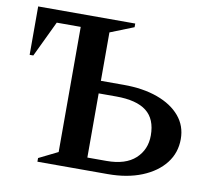

<svg xmlns="http://www.w3.org/2000/svg" viewBox="-75 -744 909 828"><g transform="rotate(10 380.0 -330.0)"><path d="M448 0H140V-16L223 -57V-605H118L43 -448H27V-660H452V-644L349 -603V-391H449Q534 -391 597.5 -368Q661 -345 696.5 -303Q732 -261 732 -203Q732 -143 696.5 -97.5Q661 -52 597 -26Q533 0 448 0ZM426 -336H349V-55H433Q516 -55 559 -94.5Q602 -134 602 -196Q602 -268 558.5 -302Q515 -336 426 -336Z"/></g></svg>

Font: Spectral SC SemiBold
Style: Regular
Weight: 600
Designer: Jean-Baptiste Levee
Foundry: Production Type
Version: Version 2.001